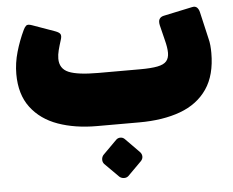

<svg xmlns="http://www.w3.org/2000/svg" viewBox="-51 -531 1016 836"><g transform="rotate(-5 457.0 -113.0)"><path d="M360 10Q265 10 190.5 -16.5Q116 -43 73 -100Q30 -157 30 -246Q30 -294 44 -342.5Q58 -391 79 -435Q84 -446 91 -452.5Q98 -459 117 -452L215 -417Q234 -410 237.5 -401.5Q241 -393 236 -378Q228 -353 223 -333.5Q218 -314 218 -297Q218 -253 257 -236.5Q296 -220 386 -220H569Q617 -220 645 -225.5Q673 -231 684.5 -244.5Q696 -258 696 -281Q696 -304 687 -338L671 -403Q667 -421 672.5 -430.5Q678 -440 691 -443L818 -470Q832 -473 839.5 -465.5Q847 -458 850 -445L877 -328Q881 -313 882.5 -297Q884 -281 884 -264Q884 -167 842.5 -106.5Q801 -46 725 -18Q649 10 545 10ZM477 239Q469 246 457.5 245.5Q446 245 438 238L377 177Q370 169 370 158Q370 147 377 138L438 77Q446 69 457 69Q468 69 476 77L536 138Q545 147 545.5 158Q546 169 538 178Z"/></g></svg>

Font: Rubik Black
Style: Italic
Weight: 900
Italic angle: -12°
Designer: Hubert and Fischer
Foundry: Hubert and Fischer
Version: Version 2.300;gftools[0.9.30]